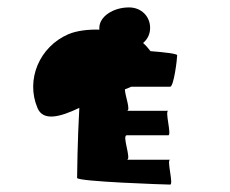

<svg xmlns="http://www.w3.org/2000/svg" viewBox="-20 -750 621 518"><path d="M81 -459C96 -422 142 -434 194 -459C189 -370 188 -276 188 -270C188 -260 429 -252 439 -252C449 -252 429 -319 439 -319H322C336 -319 308 -385 322 -385H434C444 -385 424 -451 434 -451H322C334 -451 317 -492 317 -509C323 -511 329 -514 334 -516H439C449 -516 458 -591 458 -601C458 -605 425 -609 386 -612C380 -620 373 -628 366 -634C378 -644 385 -658 385 -675C385 -705 362 -730 328 -730C285 -730 248 -705 248 -675V-670C217 -671 187 -667 165 -658C86 -624 49 -535 81 -459Z"/></svg>

Font: Ampere
Style: SCSuExt
Weight: 400
Version: Version 1